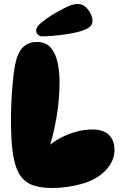

<svg xmlns="http://www.w3.org/2000/svg" viewBox="-20 -935 603 961"><path d="M243 6Q174 6 134.5 -12Q95 -30 73 -70Q54 -105 44.5 -166.5Q35 -228 35 -333Q35 -415 41 -490.5Q47 -566 55 -608Q67 -671 94.5 -698Q122 -725 164 -725Q208 -725 232.5 -698Q257 -671 267.5 -625.5Q278 -580 278 -524Q278 -438 263 -349Q248 -260 223 -185L203 -186Q236 -219 276 -241Q316 -263 359 -275Q402 -287 442 -287Q497 -287 525 -260Q553 -233 553 -185Q553 -140 524.5 -101Q496 -62 449 -38Q423 -24 388.5 -14.5Q354 -5 317 0.5Q280 6 243 6ZM161 -783Q161 -800 185.5 -820.5Q210 -841 248 -865Q283 -885 313.5 -900Q344 -915 369 -915Q392 -915 408 -900.5Q424 -886 433.5 -866.5Q443 -847 443 -830Q443 -810 424.5 -797Q406 -784 366 -774Q337 -767 304 -762.5Q271 -758 241.5 -755.5Q212 -753 193 -753Q178 -753 169.5 -762Q161 -771 161 -783Z"/></svg>

Font: DynaPuff SemiBold
Style: Regular
Weight: 600
Designer: Toshi Omagari, Jennifer Daniel
Foundry: Google Fonts
Version: Version 2.000